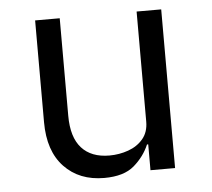

<svg xmlns="http://www.w3.org/2000/svg" viewBox="-44 -563 687 622"><g transform="rotate(-5 300.0 -252.0)"><path d="M422 -84H418Q402 -46 368.5 -17Q335 12 271 12Q190 12 141 -39.5Q92 -91 92 -185V-516H172V-199Q172 -129 203.5 -94Q235 -59 294 -59Q326 -59 355.5 -69.5Q385 -80 403.5 -102Q422 -124 422 -158V-516H502V0H422Z"/></g></svg>

Font: Lilex Nerd Font
Style: Regular
Weight: 400
Designer: Mike Abbink, Paul van der Laan, Pieter van Rosmalen, Mikhael Khrustik
Foundry: Mikhael Khrustik
Version: Version 2.400; ttfautohint (v1.8.4.7-5d5b);Nerd Fonts 3.3.0